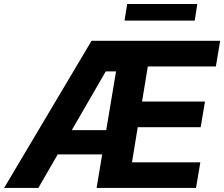

<svg xmlns="http://www.w3.org/2000/svg" viewBox="-42 -929 1108 949"><path d="M-21.7 0H147.4L243.3 -165.8H463.1L435.4 0H926.8L948.2 -126.8H610.4L638.8 -300.4H949.9L971.2 -427.2H660.2L688.6 -600.5H1024.9L1046.2 -727.3H410.5ZM312.9 -285.9 480.8 -576H531.6L483 -285.9ZM573.5 -827.1H920.5L933.2 -909.1H586.6Z"/></svg>

Font: Magic Ui Pro
Style: Bold Italic
Weight: 700
Italic angle: -9.39999°
Designer: Stefan Endress, Andreas Faust
Version: Version 1.000;FEAKit 1.0